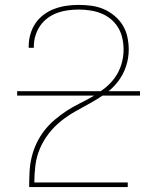

<svg xmlns="http://www.w3.org/2000/svg" viewBox="-20 -763 640 783"><path d="M99 0V-1Q99 -31 100.5 -61.5Q102 -92 109 -121.5Q116 -151 129 -178.5Q142 -206 160.5 -230Q179 -254 202.5 -274Q226 -294 251 -310.5Q276 -327 303.5 -340.5Q331 -354 357 -369Q383 -384 407 -403Q431 -422 448.5 -446.5Q466 -471 475 -500.5Q484 -530 484 -561Q484 -584 479 -607Q474 -630 462 -650Q450 -670 432 -685Q414 -700 392.5 -708.5Q371 -717 347.5 -720.5Q324 -724 301 -724Q279 -724 256.5 -721Q234 -718 213.5 -710.5Q193 -703 174.5 -689.5Q156 -676 143.5 -657.5Q131 -639 124.5 -617.5Q118 -596 118 -574Q118 -572 118 -570.5Q118 -569 118 -568H97Q97 -570 97 -571.5Q97 -573 97 -574Q97 -599 104 -623.5Q111 -648 125 -668.5Q139 -689 159.5 -704Q180 -719 203.5 -727.5Q227 -736 251.5 -739.5Q276 -743 301 -743Q327 -743 353 -739.5Q379 -736 402.5 -726Q426 -716 446.5 -699Q467 -682 480.5 -660Q494 -638 499.5 -612Q505 -586 505 -561Q505 -525 493.5 -491Q482 -457 460 -429Q438 -401 409 -380.5Q380 -360 349 -343Q318 -326 287 -308.5Q256 -291 228.5 -269Q201 -247 179 -218.5Q157 -190 143 -157.5Q129 -125 124.5 -89.5Q120 -54 120 -19H501V0ZM50 -373V-391H551V-373Z"/></svg>

Font: Zed Sans Thin Extended
Style: Regular
Weight: 100
Width: 7
Designer: Belleve Invis
Foundry: Belleve Invis
Version: Version 1.0.0; ttfautohint (v1.8.4)